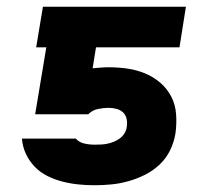

<svg xmlns="http://www.w3.org/2000/svg" viewBox="-20 -540 640 568"><path d="M260 8Q235 8 211 5.5Q187 3 164 -3Q141 -9 120 -19.5Q99 -30 83 -46.5Q67 -63 57 -84Q47 -105 45 -129V-130H203H204Q214 -119 229 -115.5Q244 -112 260 -112Q270 -112 279.5 -112.5Q289 -113 298.5 -115Q308 -117 317.5 -121Q327 -125 335 -131Q343 -137 348.5 -146Q354 -155 355 -165Q357 -177 354.5 -188.5Q352 -200 344 -207.5Q336 -215 324.5 -218Q313 -221 301 -221Q286 -221 269.5 -217.5Q253 -214 241 -202H84L117 -400H87L107 -520H530L511 -400H264L254 -338Q266 -339 277.5 -340Q289 -341 301 -341Q330 -341 357.5 -337Q385 -333 410 -322.5Q435 -312 455 -294.5Q475 -277 487 -253.5Q499 -230 501 -201.5Q503 -173 499 -145Q495 -120 483.5 -96Q472 -72 452.5 -53.5Q433 -35 409 -23Q385 -11 360 -4Q335 3 310 5.5Q285 8 260 8Z"/></svg>

Font: Iosevka SS04 Hv Ex Obl
Style: Regular
Weight: 900
Width: 7
Italic angle: -9°
Monospace: yes
Designer: Belleve Invis
Foundry: Belleve Invis
Version: Version 19.0.0; ttfautohint (v1.8.4)